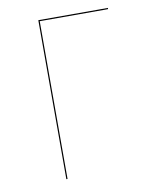

<svg xmlns="http://www.w3.org/2000/svg" viewBox="-65 -566 471 615"><g transform="rotate(-10 170.0 -258.5)"><path d="M105.5 0H101.6V-517.1H328.6L327.1 -513.2H105.5Z"/></g></svg>

Font: Fira Sans Compressed Four
Style: Regular
Weight: 100
Width: 1
Designer: Carrois Corporate & Edenspiekermann AG
Foundry: Carrois Corporate GbR & Edenspiekermann AG
Version: Version 4.203;PS 004.203;hotconv 1.0.88;makeotf.lib2.5.64775